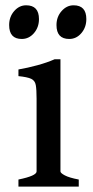

<svg xmlns="http://www.w3.org/2000/svg" viewBox="-20 -687 344 707"><path d="M47.9 0V-25.9Q114.7 -39.6 114.7 -55.7V-323.7Q114.7 -356.9 111.8 -373.5Q108.9 -390.1 95 -396.7Q81.1 -403.3 47.9 -406.7V-431.2Q82 -437 117.7 -446.8Q153.3 -456.5 181.2 -468.8H202.6V-55.7Q202.6 -49.8 218.5 -41.3Q234.4 -32.7 270 -25.9V0ZM60.1 -543.5Q13.7 -543.5 13.7 -594.7Q13.7 -625 32.2 -646.2Q50.8 -667.5 76.2 -667.5Q123.5 -667.5 123.5 -616.7Q123.5 -586.4 105 -564.9Q86.4 -543.5 60.1 -543.5ZM234.9 -543.5Q188 -543.5 188 -594.7Q188 -625 206.8 -646.2Q225.6 -667.5 251 -667.5Q297.9 -667.5 297.9 -616.7Q297.9 -586.4 279.5 -564.9Q261.2 -543.5 234.9 -543.5Z"/></svg>

Font: Gentium Book Plus
Style: Regular
Weight: 400
Designer: Victor Gaultney, Annie Olsen, Iska Routamaa, Becca Hirsbrunner
Foundry: SIL International
Version: Version 6.101